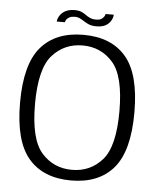

<svg xmlns="http://www.w3.org/2000/svg" viewBox="-51 -742 664 792"><g transform="rotate(5 281.0 -346.0)"><path d="M272 4.5Q387 4.5 447.8 -66.8Q508.5 -138 508.5 -297.5Q508.5 -456.5 447.8 -527.5Q387 -598.5 272 -598.5Q157 -598.5 96 -527.5Q35 -456.5 35 -297.5Q35 -138 96 -66.8Q157 4.5 272 4.5ZM272 -39.5Q196 -39.5 146.5 -95.2Q97 -151 97 -297Q97 -443 146.5 -498.8Q196 -554.5 272 -554.5Q348 -554.5 397.2 -498.8Q446.5 -443 446.5 -297Q446.5 -151 397.2 -95.2Q348 -39.5 272 -39.5ZM321.5 -638Q337.5 -638 349 -641.8Q360.5 -645.5 368 -652Q375.5 -658.5 380 -665.8Q384.5 -673 386.5 -680Q388.5 -687 388.5 -692H354.5Q354.5 -687 350.2 -680.8Q346 -674.5 338.2 -670Q330.5 -665.5 318.5 -665.5Q303 -665.5 292.5 -670.2Q282 -675 273.2 -681.5Q264.5 -688 253.8 -692.5Q243 -697 226 -697Q210.5 -697 199 -693.2Q187.5 -689.5 179.8 -683.5Q172 -677.5 167 -670.5Q162 -663.5 159.5 -656.5Q157 -649.5 156.5 -643.5H190.5Q191 -649 195.2 -655Q199.5 -661 207.8 -665.2Q216 -669.5 228.5 -669.5Q241.5 -669.5 251 -664.8Q260.5 -660 269.8 -653.8Q279 -647.5 291 -642.8Q303 -638 321.5 -638Z"/></g></svg>

Font: Anybody Light
Style: Regular
Weight: 300
Designer: Tyler Finck
Foundry: Etcetera Type Company
Version: Version 1.111; ttfautohint (v1.8.4)